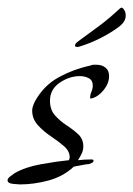

<svg xmlns="http://www.w3.org/2000/svg" viewBox="-23 -464 352 507"><path d="M29 23Q25 23 11 21.5Q-3 20 -3 12Q-3 7 4.5 1.5Q12 -4 16 -7Q44 -23 86 -30.5Q128 -38 159 -41Q161 -45 161 -49Q161 -65 146 -78Q131 -91 111.5 -104Q92 -117 77 -133.5Q62 -150 62 -172Q62 -178 64 -183.5Q66 -189 68 -194Q91 -237 130.5 -259Q170 -281 216 -291Q220 -293 224 -293Q228 -293 232 -293Q246 -293 255.5 -285.5Q265 -278 265 -263Q265 -244 251 -226.5Q237 -209 219 -204H216Q215 -204 215 -206Q215 -214 218.5 -222Q222 -230 222 -238Q222 -252 211.5 -257.5Q201 -263 188 -263Q160 -263 134.5 -245.5Q109 -228 109 -198Q109 -174 122.5 -159Q136 -144 153 -133Q170 -122 183.5 -109.5Q197 -97 197 -77Q197 -67 192.5 -58Q188 -49 183 -41Q192 -42 200.5 -42.5Q209 -43 218 -43Q224 -43 224 -40Q224 -36 220 -34Q216 -32 213 -31Q203 -30 193 -28Q183 -26 172 -24Q144 2 105.5 12.5Q67 23 29 23ZM181 -340Q175 -340 175 -344Q175 -349 185 -356Q214 -377 239.5 -396Q265 -415 294 -442L298 -444Q302 -443 305.5 -437Q309 -431 309 -423Q309 -407 292 -394Q271 -378 243.5 -364Q216 -350 190 -342Q187 -341 185 -340.5Q183 -340 181 -340Z"/></svg>

Font: Bonheur Royale
Style: Regular
Weight: 400
Designer: Robert E. Leuschke
Foundry: Robert E. Leuschke
Version: Version 1.010; ttfautohint (v1.8.3)